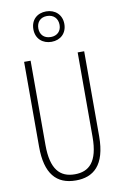

<svg xmlns="http://www.w3.org/2000/svg" viewBox="-105 -1102 703 1105"><g transform="rotate(-10 246.5 -550.0)"><path d="M247 -866C300 -866 337 -901 337 -955C337 -1009 298 -1044 246 -1044C194 -1044 156 -1011 156 -955C156 -899 196 -866 247 -866ZM248 -894C206 -894 185 -921 185 -955C185 -991 207 -1017 246 -1017C285 -1017 309 -992 309 -954C309 -918 285 -894 248 -894ZM422 -284V-780H384V-287C384 -139 329 -92 247 -92C160 -92 109 -145 109 -287V-780H71V-284C71 -126 133 -56 247 -56C348 -56 422 -112 422 -284Z"/></g></svg>

Font: Noto Sans Malayalam UI ExtraCondensed ExtraLight
Style: Regular
Weight: 200
Width: 2
Designer: Jelle Bosma - Monotype Design Team
Foundry: Monotype Imaging Inc.
Version: Version 2.104